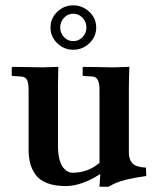

<svg xmlns="http://www.w3.org/2000/svg" viewBox="-20 -686 590 718"><path d="M253.9 -634.8Q233.4 -634.8 219.2 -619.4Q205.1 -604 205.1 -583Q205.1 -563 219 -547.6Q232.9 -532.2 253.9 -532.2Q274.9 -532.2 289.1 -547.6Q303.2 -563 303.2 -583Q303.2 -604.5 288.6 -619.6Q273.9 -634.8 253.9 -634.8ZM253.9 -666Q288.1 -666 314 -641.8Q339.8 -617.7 339.8 -583Q339.8 -549.3 314.5 -524.7Q289.1 -500 253.9 -500Q219.2 -500 194.1 -524.4Q168.9 -548.8 168.9 -583Q168.9 -617.2 193.8 -641.6Q218.8 -666 253.9 -666ZM461.9 -115.2Q461.9 -89.8 475.1 -75.4Q488.3 -61 525.9 -59.1L526.9 -27.8Q483.9 -22 455.3 -14.9Q426.8 -7.8 414.6 -2.4Q402.3 2.9 386.2 12.2H352.1L355 -35.2Q284.2 9.8 226.1 9.8Q184.1 9.8 155.5 -1.5Q127 -12.7 112.5 -33.4Q98.1 -54.2 92.5 -76.7Q86.9 -99.1 86.9 -127.9V-352.1Q86.9 -376 80.8 -387.5Q74.7 -398.9 58.1 -399.9L26.9 -401.9L23.9 -403.8V-434.1L28.8 -436Q107.9 -434.1 140.1 -434.1L198.2 -436Q196.8 -391.1 196.8 -354V-142.1Q196.8 -112.3 202.1 -91.1Q207.5 -69.8 216.3 -59.3Q225.1 -48.8 233.6 -44.4Q242.2 -40 251 -40Q309.1 -40 352.1 -77.1V-352.1Q352.1 -399.9 324.2 -399.9L293 -401.9L289.1 -403.8V-434.1L293 -436Q377 -434.1 403.8 -434.1L463.9 -436Q461.9 -394.5 461.9 -354Z"/></svg>

Font: Linux Libertine G
Style: Semibold
Weight: 600
Designer: Philipp H. Poll
Foundry: Philipp H. Poll
Version: Version 5.1.1